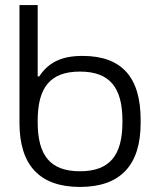

<svg xmlns="http://www.w3.org/2000/svg" viewBox="-20 -730 618 759"><path d="M536 -244V-256C536 -424 462 -509 306 -509C218 -509 170 -480 135 -428H129V-710H57V-244C57 -78 136 9 296 9C457 9 536 -78 536 -244ZM129 -247V-253C129 -385 179 -447 296 -447C413 -447 464 -385 464 -253V-247C464 -115 413 -53 296 -53C179 -53 129 -115 129 -247Z"/></svg>

Font: LT Wave Text Light
Style: Regular
Weight: 300
Designer: Daniel Lyons
Version: Version 2.5 (Glyphs App)